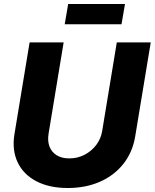

<svg xmlns="http://www.w3.org/2000/svg" viewBox="-20 -942 783 972"><path d="M323.2 9.8Q229 9.8 163.6 -24.7Q98.1 -59.1 69.1 -120.8Q40 -182.6 53.2 -263.2L129.9 -727.5H302.2L226.1 -266.6Q219.7 -228 230.7 -199.7Q241.7 -171.4 267.3 -155.8Q293 -140.1 330.6 -140.1Q373 -140.1 408.4 -158.7Q443.8 -177.2 467.3 -208.3Q490.7 -239.3 497.1 -277.8L571.3 -727.5H743.2L664.6 -252.4Q651.4 -171.4 604.5 -112.3Q557.6 -53.2 485.4 -21.7Q413.1 9.8 323.2 9.8ZM612.8 -921.9 595.2 -819.3H307.6L325.2 -921.9Z"/></svg>

Font: Inter 18pt ExtraBold
Style: Italic
Weight: 800
Italic angle: -9.3988°
Designer: Rasmus Andersson
Foundry: rsms
Version: Version 4.001;git-66647c0bb